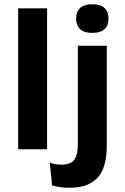

<svg xmlns="http://www.w3.org/2000/svg" viewBox="-20 -699 584 899"><path d="M65 0V-660H200.5V0ZM344.5 -84.5V-485H480V-84.5ZM412.5 -545Q373 -545 354.8 -562.8Q336.5 -580.5 336.5 -611V-613.5Q336.5 -644 355 -661.5Q373.5 -679 412 -679Q451 -679 469.5 -661.5Q488 -644 488 -613.5V-611Q488 -580 469.5 -562.5Q451 -545 412.5 -545ZM304 180Q280.5 180 259.5 176.8Q238.5 173.5 224 169L213 62.5Q225.5 67 238.8 69.5Q252 72 266.5 72Q312.5 72 328.5 48Q344.5 24 344.5 -19V-120.5H480V-13Q480 45.5 463.5 88.8Q447 132 408.5 156Q370 180 304 180Z"/></svg>

Font: AnekLatin_SemiExpandedSemiBold
Style: Regular
Weight: 600
Width: 6
Designer: Yesha Goshar
Foundry: Ek Type
Version: Version 1.003